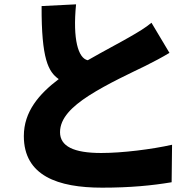

<svg xmlns="http://www.w3.org/2000/svg" viewBox="-20 -819 874 886"><path d="M679 -714C650 -690 618 -671 576 -647C533 -622 458 -583 385 -541C341 -550 315 -637 331 -799L172 -791C171 -546 203 -488 251 -454C160 -385 90 -304 90 -191C90 -8 247 47 451 47C583 47 682 37 772 22L774 -151C680 -130 545 -113 447 -113C320 -113 257 -144 257 -209C257 -274 312 -327 389 -377C476 -433 592 -486 651 -515C691 -535 727 -554 762 -575Z"/></svg>

Font: GenEiGothic-pro-Heavy
Style: Bold
Weight: 900
Designer: Ryoko NISHIZUKA (kana & ideographs); Paul D. Hunt (Latin, Greek & Cyrillic); Wenlong ZHANG (bopomofo); Sandoll Communica
Foundry: Adobe Systems Incorporated; o_tamon
Version: Version 1.000.140830